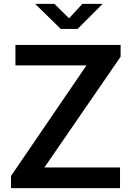

<svg xmlns="http://www.w3.org/2000/svg" viewBox="-20 -975 672 995"><path d="M37 -63V0H602V-107H210L605 -681V-742H60V-636H428ZM512 -955H407L338 -880L262 -955H162L295 -825H382Z"/></svg>

Font: Morrison SemiBold
Style: Regular
Weight: 600
Designer: Pablo Impallari, Rodrigo Fuenzalida (Modified by Dan O. Williams)
Version: Version 0.030; ttfautohint (v1.8.1)